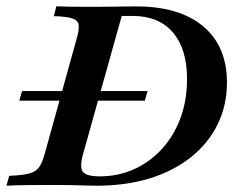

<svg xmlns="http://www.w3.org/2000/svg" viewBox="-37 -591 774 611"><path d="M24.4 -270.6 33.2 -301.2H432.7L423.8 -270.6ZM-16.5 0 -7.7 -31.5Q35 -33.1 56.4 -39.1Q77.9 -45.2 87.7 -59.3Q97.5 -73.4 105.1 -100.8L207.6 -470.2Q215.6 -499.2 213.2 -512.9Q210.8 -526.6 192.2 -532.7Q173.6 -538.7 134.3 -539.5L142.3 -571Q159.6 -570.2 180 -569.8Q200.4 -569.4 224.6 -569.4Q248.7 -569.4 276.1 -569.4Q300.4 -569.4 322.7 -569.8Q345 -570.2 363.8 -570.4Q382.7 -570.6 396.6 -570.6Q534 -570.6 609.6 -507.2Q685.2 -443.7 685.2 -328.6Q685.2 -255.3 655.5 -195.1Q625.9 -134.9 570.9 -91Q515.9 -47.1 439.8 -23.5Q363.6 0 270.2 0Q250.5 0 229.8 -0.8Q209.2 -1.6 185.8 -2Q162.4 -2.4 130.4 -2.4Q86.4 -2.4 48.3 -2Q10.3 -1.6 -16.5 0ZM280.2 -29.8Q340.5 -29.8 391.3 -53.3Q442.1 -76.8 479.7 -118.6Q517.3 -160.5 537.8 -216.6Q558.2 -272.7 558.2 -339.6Q558.2 -435.6 513.1 -488Q467.9 -540.3 384.6 -540.3H350.4L227 -99.6Q215.7 -58.1 226.9 -44Q238 -29.8 280.2 -29.8Z"/></svg>

Font: Playfair 5pt SemiExpanded Light 12pt
Style: Italic
Weight: 300
Italic angle: -15.6°
Version: Version 2.000;gftools[0.9.28]